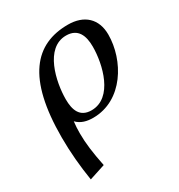

<svg xmlns="http://www.w3.org/2000/svg" viewBox="-177 -585 930 995"><g transform="rotate(-30 287.5 -87.0)"><path d="M55 26C55 115 63 203 77 290L172 259C155 175 147 115 147 55C147 32 148 9 151 -15C177 12 211 20 248 20C426 20 531 -162 531 -315C531 -409 472 -464 375 -464C177 -464 55 -329 55 26ZM172 -134C172 -237 211 -420 338 -420C409 -420 430 -367 430 -301C430 -196 388 -18 260 -18C190 -18 172 -71 172 -134Z"/></g></svg>

Font: KpRoman
Style: SemiboldItalic
Weight: 600
Italic angle: -11°
Version: Version 0.66